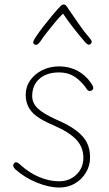

<svg xmlns="http://www.w3.org/2000/svg" viewBox="-20 -831 487 859"><path d="M387 -460Q392 -452 394 -448.5Q396 -445 397 -440Q398 -436 396 -432Q394 -428 390 -426Q386 -424 381 -424Q373 -424 367 -434Q361 -444 351 -455Q326 -483 301 -495Q276 -507 244 -507Q189 -507 156.5 -478.5Q124 -450 124 -401Q124 -370 149 -346Q174 -322 232 -296Q288 -272 321 -247Q354 -222 368.5 -193.5Q383 -165 383 -127Q383 -90 364.5 -59Q346 -28 315 -10Q284 8 246 8Q199 8 145 -14Q91 -36 49 -73Q44 -78 41.5 -82.5Q39 -87 39 -91Q39 -96 43 -100.5Q47 -105 51 -105Q56 -105 61.5 -101.5Q67 -98 74 -91Q112 -57 156.5 -38.5Q201 -20 244 -20Q291 -20 322 -50Q353 -80 353 -125Q353 -172 321.5 -206Q290 -240 218 -271Q173 -290 146 -309.5Q119 -329 107 -353Q95 -377 95 -407Q95 -443 115 -471.5Q135 -500 169 -517Q203 -534 245 -534Q289 -534 325.5 -515Q362 -496 387 -460ZM160 -645Q153 -635 146.5 -631.5Q140 -628 132 -634Q127 -638 129.5 -646Q132 -654 139 -664Q155 -688 174 -712.5Q193 -737 212.5 -760.5Q232 -784 251 -804Q254 -807 257.5 -809Q261 -811 265 -811Q270 -811 273.5 -808Q277 -805 280 -800Q306 -762 332 -724.5Q358 -687 380 -662Q389 -652 390 -646Q391 -640 386 -635Q381 -630 375 -631.5Q369 -633 361 -642Q336 -671 310 -704Q284 -737 262 -770Q247 -756 226.5 -731.5Q206 -707 187.5 -683Q169 -659 160 -645Z"/></svg>

Font: Playpen Sans Thin
Style: Regular
Weight: 250
Designer: Laura Meseguer, Veronika Burian, José Scaglione
Foundry: TypeTogether
Version: Version 1.001